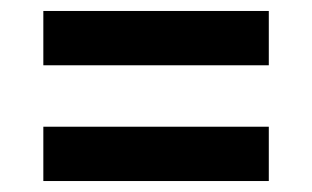

<svg xmlns="http://www.w3.org/2000/svg" viewBox="-20 -555 569 350"><path d="M59 -436V-535H470V-436ZM59 -225V-324H470V-225Z"/></svg>

Font: Encode Sans Semi Condensed SmBd
Style: Regular
Weight: 600
Width: 4
Designer: Multiple Designers
Foundry: Impallari Type
Version: Version 2.000